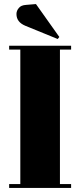

<svg xmlns="http://www.w3.org/2000/svg" viewBox="-20 -925 395 945"><path d="M25 -681C25 -681 80 -681 80 -681C80 -681 80 -19 80 -19C80 -19 25 -19 25 -19C25 -19 25 0 25 0C25 0 330 0 330 0C330 0 330 -19 330 -19C330 -19 275 -19 275 -19C275 -19 275 -681 275 -681C275 -681 330 -681 330 -681C330 -681 330 -700 330 -700C330 -700 25 -700 25 -700C25 -700 25 -681 25 -681ZM109 -901C109 -901 109 -901 109 -901C92 -900 80 -895 73 -886C65 -877 61 -867 61 -856C61 -856 61 -856 61 -856C61 -829 76 -810 105 -798C105 -798 264 -733 264 -733C264 -733 272 -743 272 -743C272 -743 157 -905 157 -905C157 -905 109 -901 109 -901Z"/></svg>

Font: Abril Fatface Utterance
Style: Regular
Weight: 500
Designer: Veronika Burian, Jos Scaglione
Foundry: TypeTogether
Version: ""